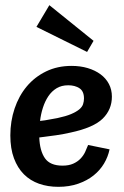

<svg xmlns="http://www.w3.org/2000/svg" viewBox="-20 -713 481 743"><path d="M222 -72Q246 -72 263 -79.5Q280 -87 291.5 -99Q303 -111 309.5 -125Q316 -139 321 -152L404 -135Q398 -106 382.5 -80Q367 -54 342 -34Q317 -14 282.5 -2Q248 10 206 10Q165 10 131 -2Q97 -14 72.5 -38.5Q48 -63 34 -100.5Q20 -138 20 -189Q20 -244 36.5 -293Q53 -342 83.5 -378.5Q114 -415 158 -436.5Q202 -458 257 -458Q291 -458 319.5 -449.5Q348 -441 369 -425.5Q390 -410 401.5 -388Q413 -366 413 -339Q413 -289 377.5 -254Q342 -219 253 -200Q227 -194 196.5 -189.5Q166 -185 132 -181Q134 -129 154 -100.5Q174 -72 222 -72ZM121 -609 171 -693 342 -555 317 -512ZM202 -256Q235 -263 255 -271.5Q275 -280 286.5 -289.5Q298 -299 301.5 -310Q305 -321 305 -332Q305 -360 287.5 -371.5Q270 -383 244 -383Q218 -383 199 -371.5Q180 -360 167 -340.5Q154 -321 146 -296Q138 -271 135 -245Q155 -247 171.5 -250.5Q188 -254 202 -256Z"/></svg>

Font: Zilla Slab SemiBold
Style: Regular
Weight: 600
Designer: Typotheque.com
Foundry: Typotheque type foundry
Version: Version 1.0; 2017